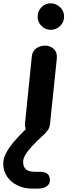

<svg xmlns="http://www.w3.org/2000/svg" viewBox="-106 -816 448 1158"><path d="M117.5 0Q85.5 0 63.5 -18.5Q41.5 -37 45 -74L86 -476Q89.5 -509 113.5 -525Q137.5 -541 166.5 -541Q196 -541 218.2 -520.5Q240.5 -500 236.5 -461.5L195.5 -66.5Q192 -34.5 169 -17.2Q146 0 117.5 0ZM199.5 -636Q168 -636 144.5 -659.2Q121 -682.5 121 -716Q121 -748.5 143.5 -772.2Q166 -796 199.5 -796Q231 -796 255.8 -773.2Q280.5 -750.5 280.5 -716Q280.5 -682.5 256.8 -659.2Q233 -636 199.5 -636ZM89.5 321.5Q38.5 321.5 -1.2 302Q-41 282.5 -63.8 248.2Q-86.5 214 -86.5 170Q-86.5 143.5 -72 112.8Q-57.5 82 -26.5 44.2Q4.5 6.5 53.5 -41Q68 -55 84 -61.2Q100 -67.5 121 -67.5Q142 -67.5 159.5 -56.2Q177 -45 177 -31.5Q177 -21 165.5 -10.5Q118 32.5 89 63.8Q60 95 46.8 118.2Q33.5 141.5 33.5 160Q33.5 190.5 50.8 205.2Q68 220 104 220H133.5Q165.5 220 180.2 232.5Q195 245 195 271.5Q195 294.5 175 308Q155 321.5 121 321.5Z"/></svg>

Font: Edu SA Hand
Style: Regular
Weight: 400
Designer: Tina and Corey Anderson, Eben Sorkin, Mirko Velimirovic
Foundry: Google for Education
Version: Version 2.000